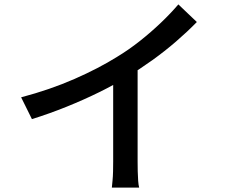

<svg xmlns="http://www.w3.org/2000/svg" viewBox="-20 -815 1040 872"><path d="M76 -373Q208 -408 318.5 -456.5Q429 -505 512 -557Q565 -589 615.5 -629Q666 -669 711 -712Q756 -755 790 -795L874 -715Q830 -670 779 -626Q728 -582 671.5 -541.5Q615 -501 556 -465Q501 -431 431 -396.5Q361 -362 283 -330.5Q205 -299 125 -274ZM494 -505 605 -534V-81Q605 -61 605.5 -37.5Q606 -14 607.5 6Q609 26 612 37H488Q489 26 491 6Q493 -14 493.5 -37.5Q494 -61 494 -81Z"/></svg>

Font: Noto Sans JP Thin Medium
Style: Regular
Weight: 500
Version: Version 2.004-H2;hotconv 1.0.118;makeotfexe 2.5.65603